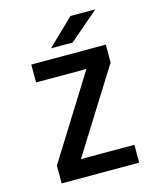

<svg xmlns="http://www.w3.org/2000/svg" viewBox="-131 -1003 912 1096"><g transform="rotate(-15 325.0 -455.0)"><path d="M95.5 0V-105.5L401 -594.5H103.5V-700H544V-594.5L237.5 -105.5H553.5V0ZM364 -760.5H236L391 -910H538.5Z"/></g></svg>

Font: Trispace SemiBold
Style: Regular
Weight: 600
Designer: Tyler Finck
Foundry: Etcetera Type Company
Version: Version 1.210; ttfautohint (v1.8.3)